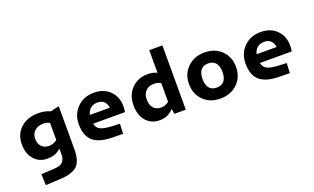

<svg xmlns="http://www.w3.org/2000/svg" viewBox="-95 -1232 3261 1993"><g transform="rotate(-20 1535.0 -235.5)"><path d="M244 -13Q157 -13 100.5 -76Q44 -139 44 -241Q44 -353 118 -421.5Q192 -490 317 -490Q351 -490 383.5 -483Q416 -476 447 -463L529 -483H540V-13Q540 119 486 171.5Q432 224 298 231L134 239L129 117L283 108Q343 104 369.5 76.5Q396 49 396 -10V-70Q365 -40 328.5 -26.5Q292 -13 244 -13ZM328 -370Q268 -370 231 -337Q194 -304 194 -252Q194 -196 224 -164Q254 -132 307 -132Q330 -132 351.5 -139.5Q373 -147 396 -163V-353Q379 -362 363 -366Q347 -370 328 -370Z M997 -100 1075 -97 1070 13 949 11Q806 9 738.5 -50.5Q671 -110 671 -235Q671 -346 743 -419Q815 -492 929 -492Q1038 -492 1104.5 -426Q1171 -360 1171 -254Q1171 -238 1169.5 -222Q1168 -206 1165 -192H813Q823 -144 862.5 -124Q902 -104 997 -100ZM930 -384Q884 -384 853.5 -359.5Q823 -335 813 -289H1033Q1029 -333 1001.5 -358.5Q974 -384 930 -384Z M1477 11Q1385 11 1328.5 -53.5Q1272 -118 1272 -227Q1272 -339 1341 -410.5Q1410 -482 1518 -482Q1552 -482 1576.5 -476.5Q1601 -471 1622 -460V-710H1767V0H1641L1632 -57Q1599 -22 1561.5 -5.5Q1524 11 1477 11ZM1548 -366Q1490 -366 1456 -331.5Q1422 -297 1422 -238Q1422 -177 1452 -142.5Q1482 -108 1535 -108Q1557 -108 1578 -115.5Q1599 -123 1622 -139V-346Q1604 -356 1586.5 -361Q1569 -366 1548 -366Z M2409 -239Q2409 -128 2335.5 -56.5Q2262 15 2147 15Q2033 15 1961 -55.5Q1889 -126 1889 -238Q1889 -349 1963 -420.5Q2037 -492 2151 -492Q2265 -492 2337 -421.5Q2409 -351 2409 -239ZM2039 -239Q2039 -173 2067 -139Q2095 -105 2149 -105Q2203 -105 2231 -139Q2259 -173 2259 -238Q2259 -303 2231 -337.5Q2203 -372 2149 -372Q2095 -372 2067 -338Q2039 -304 2039 -239Z M2839 -100 2917 -97 2912 13 2791 11Q2648 9 2580.5 -50.5Q2513 -110 2513 -235Q2513 -346 2585 -419Q2657 -492 2771 -492Q2880 -492 2946.5 -426Q3013 -360 3013 -254Q3013 -238 3011.5 -222Q3010 -206 3007 -192H2655Q2665 -144 2704.5 -124Q2744 -104 2839 -100ZM2772 -384Q2726 -384 2695.5 -359.5Q2665 -335 2655 -289H2875Q2871 -333 2843.5 -358.5Q2816 -384 2772 -384Z"/></g></svg>

Font: Intel One Mono
Style: Bold
Weight: 700
Monospace: yes
Designer: Fred Shallcrass
Foundry: Frere-Jones Type LLC
Version: Version 1.400;hotconv 1.1.0;makeotfexe 2.6.0;FJTRelease1.4